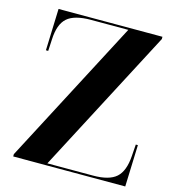

<svg xmlns="http://www.w3.org/2000/svg" viewBox="-107 -802 796 889"><g transform="rotate(15 291.0 -357.0)"><path d="M38 0V-11L401 -704H222Q143 -704 108.5 -673.5Q74 -643 71 -570L68 -514H57L64 -714H562V-703L199 -10H418Q495 -10 529 -40.5Q563 -71 568 -144L572 -200H582L575 0Z"/></g></svg>

Font: Noto Serif Display SemiCondensed
Style: Bold
Weight: 700
Width: 4
Designer: Monotype Design Team
Foundry: Monotype Imaging Inc.
Version: Version 2.009